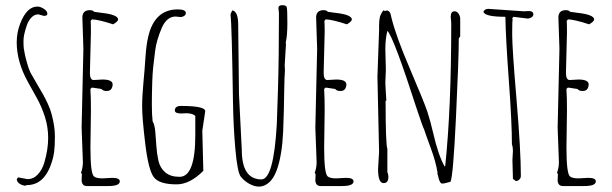

<svg xmlns="http://www.w3.org/2000/svg" viewBox="-20 -698 2338 734"><path d="M147.9 -637.2 127 -643.1Q111.3 -643.1 99.6 -630.6Q87.9 -618.2 82 -599.6Q69.8 -563.5 69.8 -543Q69.8 -522.5 70.8 -513.7Q71.8 -504.9 74.5 -493.2Q77.1 -481.4 78.1 -476.6Q79.1 -471.7 83.7 -456.3Q88.4 -440.9 88.9 -439L96.2 -420.9Q106 -403.3 121.6 -376.7Q137.2 -350.1 145 -336.4Q152.8 -322.8 163.1 -300.5Q173.3 -278.3 177.7 -260.3Q189.9 -213.9 189.9 -177Q189.9 -140.1 187 -117.9Q184.1 -95.7 176 -72.3Q168 -48.8 156.2 -31.2Q129.4 9.8 81.1 9.8L76.2 12.2Q46.9 6.8 43.9 -12.2L48.8 -20L85 -13.2Q107.9 -13.2 124.5 -31Q141.1 -48.8 149.4 -76.2Q164.1 -127 164.1 -170.2Q164.1 -213.4 151.6 -251.7Q139.2 -290 121.6 -321.8Q104 -353.5 86.4 -385.3Q43.9 -461.9 43.9 -536.1Q43.9 -574.2 57.6 -608.9Q82.5 -672.9 123 -672.9Q134.3 -672.9 147.7 -664.3Q161.1 -655.8 161.1 -645Q161.1 -637.2 147.9 -637.2ZM154.8 -641.1V-640.1H155.8Q155.8 -641.1 154.8 -641.1Z M292 -7.8 293 -33.2 289.6 -37.1Q296.9 -57.1 296.9 -78.1L292 -210L298.8 -511.2L294.9 -630.9Q294.9 -659.2 323.7 -659.2Q335 -659.2 339.8 -652.8Q343.3 -651.9 368.7 -648.9Q430.2 -642.1 431.6 -624Q431.6 -616.2 412.6 -605Q357.4 -623 331.5 -624L326.7 -618.2Q327.6 -604 327.6 -575.2L323.7 -419.9Q323.7 -392.1 337.9 -392.1L371.6 -394Q409.7 -394 410.6 -376Q410.6 -365.7 405.5 -357.9Q400.4 -350.1 387.2 -350.1Q374 -350.1 367.7 -357.9L335 -362.8H330.6L325.7 -357.9V-355Q327.6 -329.1 327.6 -275.9L325.7 -133.8Q325.7 -34.2 339.4 -23.4Q348.1 -16.1 371.6 -16.1L408.7 -18.1Q438 -18.1 438 -4.9Q438 13.2 394.5 13.2H312Q293.5 13.2 292 -7.8Z M753.4 -198.2 757.3 -44.9Q705.6 6.8 655.3 6.8Q588.9 6.8 568.1 -20.5Q547.4 -47.9 535.4 -147.5Q523.4 -247.1 523.4 -289.3Q523.4 -331.5 528.3 -382.3Q533.2 -433.1 536.1 -479.2Q539.1 -525.4 546.4 -556.6Q570.3 -662.1 659.7 -662.1Q690.4 -662.1 690.4 -647.9Q690.4 -641.1 683.8 -637Q677.2 -632.8 670.4 -632.8L651.4 -634.8Q617.7 -634.8 598.6 -591.8Q578.1 -543.9 573 -503.4Q567.9 -462.9 565.4 -439Q563 -415 562 -384.3Q560.5 -337.9 560.5 -297.9Q560.5 -257.8 563.5 -233.9Q571.3 -221.7 573.7 -194.1Q576.2 -166.5 577.9 -138.7Q579.6 -110.8 585.7 -83.5Q591.8 -56.2 611.8 -39.1Q631.8 -22 666.5 -22Q726.6 -22 726.6 -181.6V-254.9Q716.3 -265.1 691.4 -265.1L672.4 -264.2Q648.4 -264.2 648.4 -275.9Q648.4 -293 672.4 -293Q764.6 -293 764.6 -272.9Z M1068.4 -449.2 1069.3 -429.2Q1067.4 -403.8 1066.7 -360.8Q1065.9 -317.9 1065.2 -279.3Q1064.5 -240.7 1062.5 -195.8Q1060.5 -150.9 1054.7 -115.2Q1041 -30.3 1010.3 -2Q977.1 29.3 932.6 4.4Q913.6 -6.3 900.6 -22.5Q887.7 -38.6 879.9 -126.2Q872.1 -213.9 870.6 -311Q866.2 -603 861.3 -644L867.7 -658.2Q890.6 -655.3 890.6 -603L893.6 -337.9L904.3 -126Q904.3 -12.2 979.5 -12.2Q1025.9 -12.2 1038.1 -221.7Q1039.1 -235.8 1042.7 -356.9Q1046.4 -478 1046.4 -648.9L1044.4 -667Q1044.4 -678.2 1058.8 -678.2Q1073.2 -678.2 1075.9 -671.6Q1078.6 -665 1078.6 -612.5Q1078.6 -560.1 1072.3 -535.2Q1073.2 -533.2 1073.2 -528.8Q1073.2 -528.8 1068.4 -449.2Z M1185.5 -7.8 1186.5 -33.2 1183.1 -37.1Q1190.4 -57.1 1190.4 -78.1L1185.5 -210L1192.4 -511.2L1188.5 -630.9Q1188.5 -659.2 1217.3 -659.2Q1228.5 -659.2 1233.4 -652.8Q1236.8 -651.9 1262.2 -648.9Q1323.7 -642.1 1325.2 -624Q1325.2 -616.2 1306.2 -605Q1251 -623 1225.1 -624L1220.2 -618.2Q1221.2 -604 1221.2 -575.2L1217.3 -419.9Q1217.3 -392.1 1231.4 -392.1L1265.1 -394Q1303.2 -394 1304.2 -376Q1304.2 -365.7 1299.1 -357.9Q1293.9 -350.1 1280.8 -350.1Q1267.6 -350.1 1261.2 -357.9L1228.5 -362.8H1224.1L1219.2 -357.9V-355Q1221.2 -329.1 1221.2 -275.9L1219.2 -133.8Q1219.2 -34.2 1232.9 -23.4Q1241.7 -16.1 1265.1 -16.1L1302.2 -18.1Q1331.5 -18.1 1331.5 -4.9Q1331.5 13.2 1288.1 13.2H1205.6Q1187 13.2 1185.5 -7.8Z M1705.1 -608.9 1703.1 -633.8Q1703.1 -654.8 1717.3 -654.8Q1727.1 -654.8 1733.2 -645.5Q1739.3 -636.2 1739.3 -626V-559.1L1733.9 -550.8Q1733.9 -472.7 1723.1 -248.3Q1712.4 -23.9 1702.1 -2.9Q1699.7 -2.4 1687.7 0.7Q1675.8 3.9 1670.9 3.9Q1666 3.9 1662.1 -2.7Q1658.2 -9.3 1656 -20Q1653.8 -30.8 1651.9 -34.2L1652.8 -37.1Q1646.5 -78.6 1626.7 -132.1Q1606.9 -185.5 1601.1 -204.1Q1597.7 -208.5 1574.2 -278.8Q1484.4 -557.6 1460.9 -580.1Q1453.1 -549.3 1453.1 -509.8L1455.1 -431.2L1453.1 -382.8Q1453.1 -371.6 1457 -313H1454.1Q1454.1 -146.5 1460.9 -128.9V-39.1Q1464.8 -32.2 1464.8 -21.5Q1464.8 2 1446.3 2Q1425.3 2 1425.3 -51.8L1429.2 -117.2L1422.9 -404.8L1429.2 -582V-599.6Q1429.2 -612.8 1429.9 -617.2Q1430.7 -621.6 1431.4 -627.7Q1432.1 -633.8 1433.6 -637.2Q1435.1 -640.6 1437 -645Q1440.9 -653.8 1447.3 -659.2L1450.2 -655.8L1460 -658.2Q1471.2 -654.3 1473.6 -642.6Q1473.6 -641.6 1474.9 -637Q1476.1 -632.3 1476.1 -631.8Q1493.2 -560.5 1547.9 -433.1Q1602.5 -305.7 1614.3 -269.3Q1626 -232.9 1635.3 -192.4Q1655.8 -102.5 1680.2 -61L1682.1 -64Q1705.1 -282.2 1705.1 -608.9ZM1684.1 1Q1685.1 1 1685.1 2Z M1997.1 -627 1942.9 -633.8 1938 -627.9 1939.9 -624Q1938 -620.1 1938 -566.9Q1938 -513.7 1954.6 -318.1Q1971.2 -122.6 1971.2 -24.9Q1971.2 -17.6 1965.3 -11.7Q1959.5 -5.9 1952.1 -5.9L1940.9 -14.2L1939 -86.9L1940.9 -122.1Q1940.9 -135.7 1937 -146Q1937 -231 1925 -393.6Q1913.1 -556.2 1912.1 -633.8Q1833.5 -633.8 1828.1 -652.8Q1832.5 -664.1 1847.2 -664.1L1982.9 -654.8L2001 -655.8Q2019 -655.8 2019 -643.1Q2019 -636.2 2011.7 -631.6Q2004.4 -627 1997.1 -627Z M2111.8 -7.8 2112.8 -33.2 2109.4 -37.1Q2116.7 -57.1 2116.7 -78.1L2111.8 -210L2118.7 -511.2L2114.7 -630.9Q2114.7 -659.2 2143.6 -659.2Q2154.8 -659.2 2159.7 -652.8Q2163.1 -651.9 2188.5 -648.9Q2250 -642.1 2251.5 -624Q2251.5 -616.2 2232.4 -605Q2177.2 -623 2151.4 -624L2146.5 -618.2Q2147.5 -604 2147.5 -575.2L2143.6 -419.9Q2143.6 -392.1 2157.7 -392.1L2191.4 -394Q2229.5 -394 2230.5 -376Q2230.5 -365.7 2225.3 -357.9Q2220.2 -350.1 2207 -350.1Q2193.8 -350.1 2187.5 -357.9L2154.8 -362.8H2150.4L2145.5 -357.9V-355Q2147.5 -329.1 2147.5 -275.9L2145.5 -133.8Q2145.5 -34.2 2159.2 -23.4Q2168 -16.1 2191.4 -16.1L2228.5 -18.1Q2257.8 -18.1 2257.8 -4.9Q2257.8 13.2 2214.4 13.2H2131.8Q2113.3 13.2 2111.8 -7.8Z"/></svg>

Font: Amatic SC
Style: Regular
Weight: 400
Version: Version 1.004